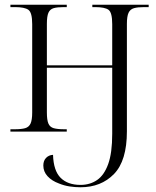

<svg xmlns="http://www.w3.org/2000/svg" viewBox="-20 -556 657 811"><path d="M320 235Q297 235 274 231.5Q251 228 229 219Q199 208 181 188.5Q163 169 163 143Q163 123 174.5 111Q186 99 204 98Q206 165 236 195Q266 225 320 225Q360 225 390 204.5Q420 184 437 137Q454 90 454 9V-270H178V-81Q178 -49 184.5 -34Q191 -19 207 -14.5Q223 -10 252 -10H262V0H24V-10H42Q70 -10 86 -14.5Q102 -19 109 -34Q116 -49 116 -81V-454Q116 -503 100 -514.5Q84 -526 43 -526H24V-536H262V-526H250Q222 -526 206.5 -521.5Q191 -517 184.5 -502Q178 -487 178 -455V-280H454V-454Q454 -503 438.5 -514.5Q423 -526 381 -526H370V-536H608V-526H589Q562 -526 546 -521.5Q530 -517 523 -502Q516 -487 516 -455V-1Q516 123 461.5 179Q407 235 320 235Z"/></svg>

Font: Noto Serif Display SemiCondensed Light
Style: Regular
Weight: 300
Width: 4
Designer: Monotype Design Team
Foundry: Monotype Imaging Inc.
Version: Version 2.009